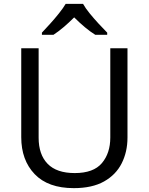

<svg xmlns="http://www.w3.org/2000/svg" viewBox="-20 -964 771 994"><path d="M640 -252Q640 -178 610 -118.5Q580 -59 518.5 -24.5Q457 10 362 10Q229 10 159.5 -62.5Q90 -135 90 -254V-714H180V-251Q180 -164 226.5 -116Q273 -68 367 -68Q464 -68 507.5 -119.5Q551 -171 551 -252V-714H640ZM410 -944Q422 -922 444.5 -894.5Q467 -867 491.5 -840.5Q516 -814 535 -795V-784H473Q447 -800 419 -823.5Q391 -847 364 -874Q337 -847 310 -824Q283 -801 257 -784H197V-795Q216 -815 239.5 -841Q263 -867 285 -894.5Q307 -922 320 -944Z"/></svg>

Font: Noto Sans Ogham
Style: Regular
Weight: 400
Designer: Monotype Design Team
Foundry: Monotype Imaging Inc.
Version: Version 2.001; ttfautohint (v1.8.4.7-5d5b)